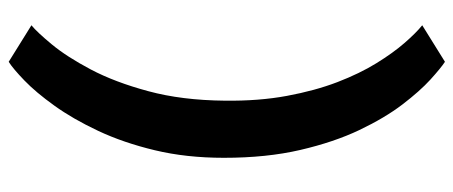

<svg xmlns="http://www.w3.org/2000/svg" viewBox="-328 -578 1067 452"><g transform="rotate(90 206.0 -352.5)"><path d="M126 -866Q140.5 -856.5 167.8 -831.8Q195 -807 226.5 -765.8Q258 -724.5 286.5 -664.8Q315 -605 333.5 -525.5Q352 -446 352 -345.5Q352 -257 334.2 -183Q316.5 -109 288.5 -49.5Q260.5 10 229.2 53.5Q198 97 170 124Q142 151 126 161L40 107.5Q56 94.5 85 59.5Q114 24.5 144 -32.2Q174 -89 195.2 -167.8Q216.5 -246.5 217.5 -347.5Q218.5 -428 206.2 -494Q194 -560 173.8 -612.8Q153.5 -665.5 129.2 -704.8Q105 -744 81.5 -771Q58 -798 40 -812.5Z"/></g></svg>

Font: Koeln Type Sans
Style: Bold
Weight: 700
Designer: Eben Sorkin
Foundry: Eben Sorkin
Version: Version 2.001